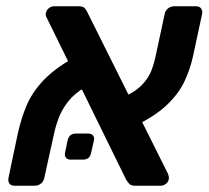

<svg xmlns="http://www.w3.org/2000/svg" viewBox="-20 -591 664 611"><path d="M409 0Q396 0 390.5 -7Q385 -14 382 -18L129 -534Q124 -542 126 -550Q128 -559 135.5 -565Q143 -571 152 -571H231Q245 -571 250.5 -564Q256 -557 258 -552L515 -37Q517 -31 517.5 -27.5Q518 -24 517 -21Q516 -12 508 -6Q500 0 492 0ZM25 0Q15 0 10 -7Q5 -14 7 -25L36 -163Q47 -214 65 -256Q83 -298 117.5 -334.5Q152 -371 209 -404L252 -314Q217 -294 196.5 -267.5Q176 -241 166 -213.5Q156 -186 151 -161L121 -25Q119 -14 110.5 -7Q102 0 92 0ZM405 -188 365 -278Q410 -298 431.5 -320.5Q453 -343 462 -367Q471 -391 476 -416L504 -546Q506 -557 514.5 -564Q523 -571 534 -571H604Q615 -571 620 -564Q625 -557 623 -546L594 -411Q585 -370 566.5 -331Q548 -292 510.5 -256.5Q473 -221 405 -188ZM205 -83Q195 -83 190 -89Q185 -95 187 -105L195 -144Q200 -166 222 -166H261Q271 -166 276 -160Q281 -154 279 -144L270 -105Q266 -83 244 -83Z"/></svg>

Font: Rubik Medium
Style: Italic
Weight: 500
Italic angle: -12°
Designer: Hubert and Fischer
Foundry: Hubert and Fischer
Version: Version 2.300;gftools[0.9.30]